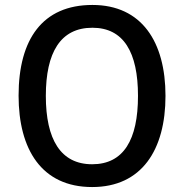

<svg xmlns="http://www.w3.org/2000/svg" viewBox="-20 -745 743 775"><path d="M648 -358C648 -576 552 -725 353 -725C152 -725 55 -587 55 -359C55 -142 148 10 352 10C552 10 648 -140 648 -358ZM165 -358C165 -533 224 -633 353 -633C479 -633 537 -534 537 -358C537 -181 479 -82 352 -82C225 -82 165 -182 165 -358Z"/></svg>

Font: Noto Sans Myanmar UI SemiCondensed Medium
Style: Regular
Weight: 500
Width: 4
Designer: Monotype Design Team
Foundry: Monotype Imaging Inc.
Version: Version 2.103